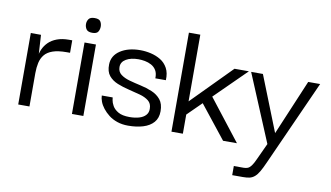

<svg xmlns="http://www.w3.org/2000/svg" viewBox="-75 -729 1859 1077"><g transform="rotate(10 854.5 -190.5)"><path d="M48 0V-407H106L113 -290L112 -202V0ZM112 -190 109 -279Q111 -302 121 -325Q131 -348 149.5 -366.5Q168 -385 197 -396Q226 -407 265 -407H284V-336H264Q216 -336 186 -325.5Q156 -315 140 -295.5Q124 -276 118 -249Q112 -222 112 -190Z M354 0V-407H419V0ZM387 -468Q362 -468 353 -481Q344 -494 344 -511Q344 -527 353 -539.5Q362 -552 387 -552Q412 -552 420 -539.5Q428 -527 428 -511Q428 -494 420 -481Q412 -468 387 -468Z M675 10Q641 10 613 0.5Q585 -9 564.5 -25Q544 -41 529.5 -59.5Q515 -78 508 -97Q501 -116 501 -131H563Q563 -130 565 -116Q567 -102 577 -84Q587 -66 610 -52.5Q633 -39 675 -39Q705 -39 729 -46Q753 -53 766.5 -68Q780 -83 779 -105Q779 -134 759.5 -149.5Q740 -165 709 -173.5Q678 -182 644 -190Q610 -198 579 -210.5Q548 -223 529 -246Q510 -269 511 -310Q512 -360 556.5 -389.5Q601 -419 671 -419Q700 -419 730.5 -412Q761 -405 786.5 -389.5Q812 -374 827 -346.5Q842 -319 840 -278H780Q781 -306 770.5 -323.5Q760 -341 742.5 -350.5Q725 -360 705.5 -363.5Q686 -367 669 -367Q626 -367 598.5 -351Q571 -335 571 -306Q571 -279 590.5 -264Q610 -249 640.5 -240.5Q671 -232 705.5 -224.5Q740 -217 771 -204Q802 -191 821.5 -167Q841 -143 841 -101Q841 -62 819.5 -37.5Q798 -13 760.5 -1.5Q723 10 675 10Z M986 1H921V-563H986ZM1093 -257 1294 1H1215L1046 -212ZM981 -103V-178L1208 -408H1290Z M1299 182V130H1355Q1368 130 1378 126Q1388 122 1398 109Q1408 96 1420 69L1463 -24L1303 -407H1370L1495 -92L1628 -407H1696L1478 78Q1463 112 1451 132.5Q1439 153 1426 164Q1413 175 1397.5 178.5Q1382 182 1360 182Z"/></g></svg>

Font: Darker Grotesque Light Medium
Style: Regular
Weight: 500
Version: Version 1.000;gftools[0.9.28]